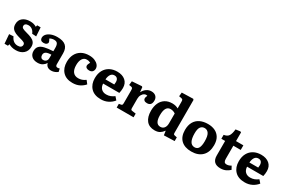

<svg xmlns="http://www.w3.org/2000/svg" viewBox="110 -1982 4741 3211"><g transform="rotate(30 2480.0 -376.5)"><path d="M56 14 42 -164 124 -169Q168 -67 262 -67Q301 -67 320.5 -83.5Q340 -100 340 -129Q340 -155 315 -169Q290 -183 228 -198Q181 -210 140 -227.5Q99 -245 73.5 -276.5Q48 -308 48 -362Q48 -440 102 -483Q156 -526 243 -526Q282 -526 314.5 -516.5Q347 -507 367 -493L375 -526H442L453 -357L373 -362Q356 -407 323.5 -431Q291 -455 252 -455Q178 -455 178 -400Q178 -374 202 -360Q226 -346 287 -330Q343 -316 384 -297.5Q425 -279 448 -248.5Q471 -218 471 -166Q471 -83 415.5 -34.5Q360 14 270 14Q225 14 191 4Q157 -6 133 -21L122 14Z M690 14Q618 14 577 -23.5Q536 -61 536 -123Q536 -182 566.5 -216Q597 -250 661 -265.5Q725 -281 826 -286V-351Q826 -406 808 -432.5Q790 -459 742 -459Q719 -459 697 -452.5Q675 -446 661 -436Q687 -393 687 -376Q687 -354 667.5 -339Q648 -324 612 -324Q578 -324 561 -340.5Q544 -357 544 -384Q544 -424 572.5 -456Q601 -488 652 -507Q703 -526 769 -526Q880 -526 932.5 -479Q985 -432 985 -336V-126Q985 -82 1023 -82Q1040 -82 1063 -89L1076 -31Q1056 -13 1023 0.5Q990 14 956 14Q907 14 878.5 -9Q850 -32 843 -69Q822 -34 785 -10Q748 14 690 14ZM751 -74Q784 -74 805 -95Q826 -116 826 -151V-219Q758 -219 725.5 -199.5Q693 -180 693 -139Q693 -110 707.5 -92Q722 -74 751 -74Z M1364 14Q1242 14 1175.5 -57Q1109 -128 1109 -246Q1109 -330 1141.5 -393Q1174 -456 1235.5 -491Q1297 -526 1383 -526Q1446 -526 1491.5 -506.5Q1537 -487 1562 -456Q1587 -425 1587 -388Q1587 -354 1567 -330Q1547 -306 1504 -306Q1469 -306 1449.5 -320.5Q1430 -335 1430 -362Q1430 -373 1435.5 -387Q1441 -401 1455 -427Q1438 -436 1421.5 -440.5Q1405 -445 1381 -445Q1331 -445 1301.5 -401Q1272 -357 1272 -278Q1272 -192 1307 -147Q1342 -102 1410 -102Q1446 -102 1479 -113Q1512 -124 1547 -150L1594 -89Q1556 -44 1499 -15Q1442 14 1364 14Z M1913 14Q1785 14 1718 -57Q1651 -128 1651 -244Q1651 -333 1685.5 -396Q1720 -459 1782 -492.5Q1844 -526 1925 -526Q2024 -526 2083 -475.5Q2142 -425 2142 -334Q2142 -283 2130 -234H1817Q1820 -170 1856 -135.5Q1892 -101 1951 -101Q1996 -101 2032 -115.5Q2068 -130 2101 -155L2150 -99Q2111 -49 2050 -17.5Q1989 14 1913 14ZM1816 -314H1986Q1990 -335 1990 -361Q1990 -402 1971 -425Q1952 -448 1916 -448Q1869 -448 1844.5 -411Q1820 -374 1816 -314Z M2214 0V-72L2254 -79Q2270 -82 2275 -92Q2280 -102 2280 -128V-363Q2280 -396 2274.5 -408.5Q2269 -421 2247 -425L2206 -431L2214 -507L2398 -520L2414 -511L2424 -420H2427Q2451 -469 2492.5 -497.5Q2534 -526 2585 -526Q2639 -526 2671 -496.5Q2703 -467 2703 -417Q2703 -316 2616 -316Q2579 -316 2561 -331Q2543 -346 2543 -368Q2543 -380 2546.5 -392Q2550 -404 2560 -426Q2531 -437 2503 -422.5Q2475 -408 2457 -375.5Q2439 -343 2439 -299V-126Q2439 -102 2444 -92.5Q2449 -83 2467 -81L2540 -71V0Z M2951 14Q2846 14 2791.5 -53.5Q2737 -121 2737 -241Q2737 -328 2766.5 -392Q2796 -456 2852.5 -491Q2909 -526 2988 -526Q3023 -526 3052.5 -518Q3082 -510 3104 -497V-623Q3104 -653 3097 -664Q3090 -675 3063 -679L3024 -686L3031 -761L3249 -767L3263 -752V-122Q3263 -99 3268.5 -91Q3274 -83 3296 -79L3334 -71V1L3130 8L3118 -72H3114Q3089 -34 3050.5 -10Q3012 14 2951 14ZM3005 -85Q3051 -85 3077.5 -118Q3104 -151 3104 -209V-399Q3084 -413 3060.5 -421Q3037 -429 3010 -429Q2904 -429 2904 -252Q2904 -85 3005 -85Z M3659 14Q3531 14 3460.5 -53.5Q3390 -121 3390 -247Q3390 -340 3425.5 -402Q3461 -464 3525.5 -495Q3590 -526 3677 -526Q3756 -526 3815 -497.5Q3874 -469 3907.5 -412Q3941 -355 3941 -268Q3941 -133 3866.5 -59.5Q3792 14 3659 14ZM3672 -75Q3725 -75 3748.5 -118Q3772 -161 3772 -247Q3772 -350 3742.5 -394.5Q3713 -439 3662 -439Q3613 -439 3585.5 -402Q3558 -365 3558 -279Q3558 -75 3672 -75Z M4222 14Q4064 14 4064 -142V-423H3991V-499Q4057 -508 4083.5 -549.5Q4110 -591 4118 -677L4205 -689L4223 -680V-512H4365V-423H4223V-169Q4223 -133 4235.5 -113.5Q4248 -94 4282 -94Q4323 -94 4365 -120L4399 -58Q4367 -27 4323 -6.5Q4279 14 4222 14Z M4693 14Q4565 14 4498 -57Q4431 -128 4431 -244Q4431 -333 4465.5 -396Q4500 -459 4562 -492.5Q4624 -526 4705 -526Q4804 -526 4863 -475.5Q4922 -425 4922 -334Q4922 -283 4910 -234H4597Q4600 -170 4636 -135.5Q4672 -101 4731 -101Q4776 -101 4812 -115.5Q4848 -130 4881 -155L4930 -99Q4891 -49 4830 -17.5Q4769 14 4693 14ZM4596 -314H4766Q4770 -335 4770 -361Q4770 -402 4751 -425Q4732 -448 4696 -448Q4649 -448 4624.5 -411Q4600 -374 4596 -314Z"/></g></svg>

Font: Literata 12pt
Style: Bold
Weight: 700
Designer: Latin by Veronika Burian and Jose Scaglione. Greek by Irene Vlachou. Cyrillic by Vera Evstafieva.
Foundry: TypeTogether
Version: Version 3.002